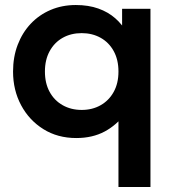

<svg xmlns="http://www.w3.org/2000/svg" viewBox="-20 -535 693 765"><path d="M452 210V-112.5L479.5 -83.5Q445.5 -37 397 -11Q348.5 15 284 15Q209.5 15 152.8 -20.5Q96 -56 64 -116Q32 -176 32 -250Q32 -308 50.5 -356.5Q69 -405 102.5 -440.5Q136 -476 181.8 -495.5Q227.5 -515 282 -515Q332.5 -515 371.8 -501Q411 -487 439.2 -462.2Q467.5 -437.5 484.5 -405.5L466.5 -376.5V-500H579.5V210ZM305.5 -97Q348 -97 381 -115.8Q414 -134.5 433 -168.8Q452 -203 452 -250Q452 -297 433 -331.5Q414 -366 380.8 -384.5Q347.5 -403 305.5 -403Q263 -403 230 -384.5Q197 -366 178 -331.5Q159 -297 159 -250Q159 -203 177.8 -168.8Q196.5 -134.5 229.8 -115.8Q263 -97 305.5 -97Z"/></svg>

Font: Geologica Roman Medium
Style: Regular
Weight: 500
Designer: Sindre Bremnes, Frode Helland
Foundry: Monokrom Skriftforlag AS
Version: Version 1.010;gftools[0.9.28]